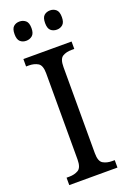

<svg xmlns="http://www.w3.org/2000/svg" viewBox="-171 -966 683 1022"><g transform="rotate(-20 170.5 -454.5)"><path d="M34 0V-42H50Q79 -42 100.5 -54.5Q122 -67 122 -113V-601Q122 -647 100.5 -659.5Q79 -672 50 -672H34V-714H307V-672H292Q261 -672 240.5 -659.5Q220 -647 220 -601V-113Q220 -67 241 -54.5Q262 -42 292 -42H307V0ZM256 -800Q235 -800 221.5 -812Q208 -824 208 -854Q208 -885 221.5 -897Q235 -909 256 -909Q275 -909 289 -897Q303 -885 303 -854Q303 -824 289 -812Q275 -800 256 -800ZM82 -800Q62 -800 48.5 -812Q35 -824 35 -854Q35 -885 48.5 -897Q62 -909 82 -909Q102 -909 116.5 -897Q131 -885 131 -854Q131 -824 116.5 -812Q102 -800 82 -800Z"/></g></svg>

Font: Noto Serif Hebrew SemiCondensed
Style: Regular
Weight: 400
Width: 4
Designer: Monotype Design Team
Foundry: Monotype Imaging Inc.
Version: Version 2.004; ttfautohint (v1.8.4.7-5d5b)